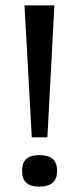

<svg xmlns="http://www.w3.org/2000/svg" viewBox="-20 -681 294 713"><path d="M98 -171 71 -661H182L156 -171ZM126 12Q94 12 78 -2Q62 -16 62 -46Q62 -77 78 -91Q94 -105 126 -105Q159 -105 175.5 -91Q192 -77 192 -46Q192 12 126 12Z"/></svg>

Font: Bricolage Grotesque 96pt ExtraBold
Style: Regular
Weight: 400
Version: Version 1.001;gftools[0.9.33.dev8+g029e19f]